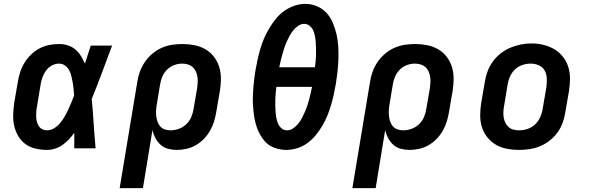

<svg xmlns="http://www.w3.org/2000/svg" viewBox="-20 -765 3040 990"><path d="M222 8Q193 8 164 1.5Q135 -5 112 -21.5Q89 -38 74.5 -62.5Q60 -87 53.5 -115Q47 -143 48 -173Q49 -203 53 -233L72 -343Q76 -368 84 -393Q92 -418 106 -441Q120 -464 140 -483.5Q160 -503 184 -515.5Q208 -528 233.5 -533Q259 -538 285 -538Q308 -538 330 -531Q352 -524 369 -509.5Q386 -495 397.5 -476Q409 -457 418 -437Q425 -460 433 -483.5Q441 -507 448 -530H558Q532 -461 506.5 -392Q481 -323 453 -255Q459 -191 463 -127.5Q467 -64 473 0H363Q363 -20 363 -40Q363 -60 363 -80Q350 -62 335 -46Q320 -30 302 -17.5Q284 -5 263.5 1.5Q243 8 222 8ZM222 -93Q242 -93 259.5 -104Q277 -115 290 -130.5Q303 -146 313 -163.5Q323 -181 331.5 -199Q340 -217 347.5 -235.5Q355 -254 362 -272Q361 -289 359.5 -306Q358 -323 355 -339.5Q352 -356 348 -372.5Q344 -389 336.5 -403Q329 -417 315.5 -427Q302 -437 285 -437Q265 -437 247 -427Q229 -417 217 -400.5Q205 -384 198.5 -365Q192 -346 189 -327L171 -217Q168 -203 167 -190Q166 -177 166.5 -163.5Q167 -150 170 -138Q173 -126 179.5 -115.5Q186 -105 197.5 -99Q209 -93 222 -93Z M597 205 688 -343Q692 -370 701.5 -396Q711 -422 727 -445.5Q743 -469 765.5 -488Q788 -507 814 -518.5Q840 -530 867 -534Q894 -538 921 -538Q952 -538 982.5 -532Q1013 -526 1039 -511Q1065 -496 1083 -472.5Q1101 -449 1110 -420.5Q1119 -392 1119 -360Q1119 -328 1114 -297L1095 -187Q1091 -162 1083.5 -138Q1076 -114 1063 -91Q1050 -68 1031 -48.5Q1012 -29 989 -16Q966 -3 941 2.5Q916 8 891 8Q868 8 846 2Q824 -4 808 -18.5Q792 -33 781.5 -52.5Q771 -72 766 -94L717 205ZM859 -93Q880 -93 901.5 -100.5Q923 -108 940 -124Q957 -140 966 -161Q975 -182 978 -203L997 -313Q999 -328 999.5 -343Q1000 -358 997.5 -372Q995 -386 989 -398.5Q983 -411 972.5 -420Q962 -429 948 -433Q934 -437 919 -437Q898 -437 877 -429Q856 -421 840.5 -405Q825 -389 816.5 -368.5Q808 -348 805 -327L789 -230Q786 -214 785 -198.5Q784 -183 785.5 -168Q787 -153 791.5 -139Q796 -125 805.5 -114Q815 -103 829 -98Q843 -93 859 -93Z M1456 8Q1435 8 1414 3Q1393 -2 1375.5 -12Q1358 -22 1345 -37Q1332 -52 1322 -69.5Q1312 -87 1305 -106.5Q1298 -126 1294 -146Q1290 -166 1287.5 -187Q1285 -208 1284 -229Q1283 -250 1284 -272Q1285 -294 1286.5 -315.5Q1288 -337 1291 -358.5Q1294 -380 1297 -401Q1302 -429 1308 -457Q1314 -485 1322 -512.5Q1330 -540 1341.5 -566.5Q1353 -593 1368 -618.5Q1383 -644 1402 -667.5Q1421 -691 1445.5 -708.5Q1470 -726 1498 -735.5Q1526 -745 1554 -745Q1586 -745 1615 -732.5Q1644 -720 1664 -698Q1684 -676 1696 -647.5Q1708 -619 1715 -589Q1722 -559 1724 -527Q1726 -495 1725 -462.5Q1724 -430 1720.5 -398Q1717 -366 1712 -334Q1707 -306 1701 -278Q1695 -250 1687 -223Q1679 -196 1668 -169Q1657 -142 1642 -116.5Q1627 -91 1607.5 -67.5Q1588 -44 1564 -26.5Q1540 -9 1511.5 -0.5Q1483 8 1456 8ZM1420 -418H1604Q1606 -434 1607.5 -450.5Q1609 -467 1609.5 -483Q1610 -499 1609.5 -515Q1609 -531 1608 -547Q1607 -563 1604 -578.5Q1601 -594 1595 -608Q1589 -622 1576.5 -632Q1564 -642 1548 -642Q1532 -642 1517 -631.5Q1502 -621 1491 -607Q1480 -593 1472 -578Q1464 -563 1457 -547Q1450 -531 1445 -515Q1440 -499 1435.5 -483Q1431 -467 1427 -450.5Q1423 -434 1420 -418ZM1460 -93Q1477 -93 1492 -103.5Q1507 -114 1518 -127.5Q1529 -141 1537 -156.5Q1545 -172 1552 -188Q1559 -204 1564.5 -220Q1570 -236 1574 -252Q1578 -268 1582 -284.5Q1586 -301 1589 -317H1405Q1403 -301 1401.5 -284.5Q1400 -268 1399.5 -252Q1399 -236 1399.5 -220Q1400 -204 1401 -188Q1402 -172 1405 -156.5Q1408 -141 1414 -127Q1420 -113 1432 -103Q1444 -93 1460 -93Z M1797 205 1888 -343Q1892 -370 1901.5 -396Q1911 -422 1927 -445.5Q1943 -469 1965.5 -488Q1988 -507 2014 -518.5Q2040 -530 2067 -534Q2094 -538 2121 -538Q2152 -538 2182.5 -532Q2213 -526 2239 -511Q2265 -496 2283 -472.5Q2301 -449 2310 -420.5Q2319 -392 2319 -360Q2319 -328 2314 -297L2295 -187Q2291 -162 2283.5 -138Q2276 -114 2263 -91Q2250 -68 2231 -48.5Q2212 -29 2189 -16Q2166 -3 2141 2.5Q2116 8 2091 8Q2068 8 2046 2Q2024 -4 2008 -18.5Q1992 -33 1981.5 -52.5Q1971 -72 1966 -94L1917 205ZM2059 -93Q2080 -93 2101.5 -100.5Q2123 -108 2140 -124Q2157 -140 2166 -161Q2175 -182 2178 -203L2197 -313Q2199 -328 2199.5 -343Q2200 -358 2197.5 -372Q2195 -386 2189 -398.5Q2183 -411 2172.5 -420Q2162 -429 2148 -433Q2134 -437 2119 -437Q2098 -437 2077 -429Q2056 -421 2040.5 -405Q2025 -389 2016.5 -368.5Q2008 -348 2005 -327L1989 -230Q1986 -214 1985 -198.5Q1984 -183 1985.5 -168Q1987 -153 1991.5 -139Q1996 -125 2005.5 -114Q2015 -103 2029 -98Q2043 -93 2059 -93Z M2655 8Q2624 8 2593 2Q2562 -4 2536.5 -19Q2511 -34 2492.5 -57.5Q2474 -81 2465 -109.5Q2456 -138 2456 -169.5Q2456 -201 2461 -233L2480 -343Q2484 -370 2494 -397Q2504 -424 2521 -447.5Q2538 -471 2561.5 -489.5Q2585 -508 2611.5 -519Q2638 -530 2665.5 -535.5Q2693 -541 2721 -541Q2753 -541 2783 -533.5Q2813 -526 2838.5 -511Q2864 -496 2882.5 -472.5Q2901 -449 2910 -420.5Q2919 -392 2919 -360.5Q2919 -329 2914 -297L2895 -187Q2891 -160 2881.5 -133Q2872 -106 2855 -82.5Q2838 -59 2814.5 -40.5Q2791 -22 2764.5 -11Q2738 0 2710 4Q2682 8 2655 8ZM2657 -93Q2679 -93 2701 -100.5Q2723 -108 2739.5 -124Q2756 -140 2765.5 -161Q2775 -182 2778 -203L2797 -313Q2800 -336 2799.5 -358.5Q2799 -381 2789 -400Q2779 -419 2759 -428Q2739 -437 2716 -437Q2694 -437 2672.5 -429.5Q2651 -422 2634.5 -406Q2618 -390 2609 -369Q2600 -348 2597 -327L2579 -217Q2576 -202 2575.5 -187Q2575 -172 2577.5 -157.5Q2580 -143 2586.5 -130.5Q2593 -118 2603.5 -109Q2614 -100 2628 -96.5Q2642 -93 2657 -93Z"/></svg>

Font: Iosevka Slab Extended Oblique
Style: Bold
Weight: 700
Width: 7
Italic angle: -9°
Monospace: yes
Designer: Belleve Invis
Foundry: Belleve Invis
Version: Version 11.1.1; ttfautohint (v1.8.3)